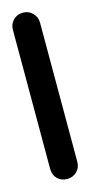

<svg xmlns="http://www.w3.org/2000/svg" viewBox="-83 -486 240 513"><g transform="rotate(-15 37.5 -230.0)"><path d="M0 -38H75V-423H0ZM38 -75Q21 -75 10.5 -64Q0 -53 0 -38Q0 -21 10.5 -10.5Q21 0 38 0Q53 0 64 -10.5Q75 -21 75 -38Q75 -53 64 -64Q53 -75 38 -75ZM38 -460Q21 -460 10.5 -449Q0 -438 0 -423Q0 -406 10.5 -395.5Q21 -385 38 -385Q53 -385 64 -395.5Q75 -406 75 -423Q75 -438 64 -449Q53 -460 38 -460Z"/></g></svg>

Font: Wavefont Medium
Style: Regular
Weight: 500
Version: Version 3.004;gftools[0.9.33]